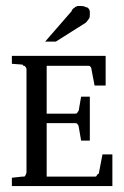

<svg xmlns="http://www.w3.org/2000/svg" viewBox="-20 -627 419 647"><path d="M241.3 -249.3Q245.3 -253.3 245.3 -254.7L253.3 -301.3H282.7V-153.3H253.3L245.3 -200Q245.3 -204 241.3 -208Q241.3 -212 232 -212H137.3V-32H301.3Q305.3 -32 306.7 -37.3Q308 -38.7 309.3 -40Q313.3 -41.3 313.3 -44L325.3 -106.7H358.7V0H20V-28L56 -32H61.3Q64 -32 66.7 -38Q69.3 -44 69.3 -46.7V-394.7Q69.3 -396 66.7 -400.7Q64 -405.3 60.7 -405.3Q57.3 -405.3 56 -409.3L20 -412V-438.7H336V-338.7H298.7L288 -394.7Q288 -400 282.7 -404Q282.7 -405.3 276 -405.3H137.3V-244H232Q241.3 -244 241.3 -249.3ZM232 -602.7 241.3 -606.7H253.3Q264 -606.7 269.3 -602.7Q274.7 -602.7 278 -598.7Q281.3 -594.7 281.3 -593.3Q281.3 -592 282.7 -589.3V-577.3Q282.7 -565.3 278.7 -562.7Q273.3 -554.7 269.3 -550.7L168 -486.7H132L221.3 -589.3Q221.3 -592 224.7 -596Q228 -600 230 -600Q232 -600 232 -602.7Z"/></svg>

Font: Peddana
Style: Regular
Weight: 400
Designer: Appaji Ambarisha Darbha
Foundry: Appaji Ambarisha Darbha
Version: Version 1.0.4; ttfautohint (v1.2.25-373a) -l 7 -r 28 -G 50 -